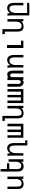

<svg xmlns="http://www.w3.org/2000/svg" viewBox="2783 -3611 1034 6640"><g transform="rotate(-90 3300.0 -291.0)"><path d="M83.5 -190V-550H167.5V-224Q167.5 -171.5 174.8 -137.5Q182 -103.5 206.8 -82.2Q231.5 -61 280.5 -61Q331.5 -61 364.5 -88.2Q397.5 -115.5 412.5 -158.8Q427.5 -202 427.5 -252V-550H513.5V-119Q513.5 -86 515.5 -38Q515.5 -27 516.5 0H437.5L433.5 -73Q405 -31.5 360 -12.2Q315 7 258.5 7Q165 7 124.2 -43Q83.5 -93 83.5 -190Z M735 -41Q688.5 -90.5 688.5 -186.5V-788.5H773V-566H973V-486.5H773V-207Q773 -145 801.5 -108.2Q830 -71.5 886.5 -71.5Q934 -71.5 965.5 -98Q997 -124.5 1012.2 -168.5Q1027.5 -212.5 1027.5 -265V-511.5H1111.5V0L1026.5 -1V-81H1024Q1014.5 -62 994.8 -41.5Q975 -21 942.5 -6Q910 9 867 9Q826 9 792 -3.8Q758 -16.5 735 -41Z M1230 -550H1308L1318 -450Q1347.5 -501.5 1393 -530.8Q1438.5 -560 1492 -560Q1581.5 -560 1627.2 -497.8Q1673 -435.5 1673 -325V62H1770V137.5H1589V-285Q1589 -344 1580 -386.5Q1571 -429 1544.2 -455.5Q1517.5 -482 1468 -482Q1416.5 -482 1384 -448.2Q1351.5 -414.5 1337.2 -361.8Q1323 -309 1323 -250V0H1239V-407Q1239 -441.5 1237 -470.5Q1235 -499.5 1230 -550Z M2340 0H1856V-550H1943V-86.5H2053V-550H2137.5V-86.5H2252V-550H2340Z M2528 -190V-641H2439V-725H2612V-224Q2612 -171.5 2619.2 -137.5Q2626.5 -103.5 2651.2 -82.2Q2676 -61 2725 -61Q2776 -61 2809 -88.2Q2842 -115.5 2857 -158.8Q2872 -202 2872 -252V-550H2958V-119Q2958 -86 2960 -38Q2960 -27 2961 0H2882L2878 -73Q2849.5 -31.5 2804.5 -12.2Q2759.5 7 2703 7Q2609.5 7 2568.8 -43Q2528 -93 2528 -190Z M3540 0H3056V-550H3143V-86.5H3253V-550H3337.5V-86.5H3452V-550H3540Z M3620 -179.5V-550H3720.5V-165Q3720.5 -130 3738.8 -109.2Q3757 -88.5 3784.5 -88.5Q3813 -88.5 3831.5 -110.2Q3850 -132 3850 -167V-550H3951V-518Q3965 -536 3987.8 -546.8Q4010.5 -557.5 4041.5 -557.5Q4073.5 -557.5 4102.2 -545.5Q4131 -533.5 4155.2 -483.8Q4179.5 -434 4179.5 -332.5V0H4079V-390Q4079 -418 4062.5 -438.2Q4046 -458.5 4016.5 -458.5Q3986 -458.5 3968.8 -438.2Q3951.5 -418 3951.5 -390V0H3855.5L3854.5 -42Q3842.5 -17.5 3824 -4.2Q3805.5 9 3781 9Q3730.5 9 3694.2 -13.8Q3658 -36.5 3639 -79Q3620 -121.5 3620 -179.5Z M4277 -550H4355L4365 -450Q4394.5 -501.5 4440 -530.8Q4485.5 -560 4539 -560Q4628.5 -560 4674.2 -497.8Q4720 -435.5 4720 -325V0H4636V-285Q4636 -344 4627 -386.5Q4618 -429 4591.2 -455.5Q4564.5 -482 4515 -482Q4463.5 -482 4431 -448.2Q4398.5 -414.5 4384.2 -361.8Q4370 -309 4370 -250V0H4286V-407Q4286 -441.5 4284 -470.5Q4282 -499.5 4277 -550Z M4961 -565H5063V-80H5214V0H4961Z M5528 -190V-641H5439V-725H5612V-224Q5612 -171.5 5619.2 -137.5Q5626.5 -103.5 5651.2 -82.2Q5676 -61 5725 -61Q5776 -61 5809 -88.2Q5842 -115.5 5857 -158.8Q5872 -202 5872 -252V-550H5958V-119Q5958 -86 5960 -38Q5960 -27 5961 0H5882L5878 -73Q5849.5 -31.5 5804.5 -12.2Q5759.5 7 5703 7Q5609.5 7 5568.8 -43Q5528 -93 5528 -190Z M6077.5 -550H6155.5L6165.5 -450Q6195 -501.5 6240.5 -530.8Q6286 -560 6339.5 -560Q6429 -560 6474.8 -497.8Q6520.5 -435.5 6520.5 -325V0H6436.5V-285Q6436.5 -344 6427.5 -386.5Q6418.5 -429 6391.8 -455.5Q6365 -482 6315.5 -482Q6264 -482 6231.5 -448.2Q6199 -414.5 6184.8 -361.8Q6170.5 -309 6170.5 -250V130H6520V205.5H6086.5V-407Q6086.5 -441.5 6084.5 -470.5Q6082.5 -499.5 6077.5 -550Z"/></g></svg>

Font: JuliaMono
Style: Regular
Weight: 400
Monospace: yes
Designer: cormullion
Foundry: corm
Version: Version 0.055; ttfautohint (v1.8.4)